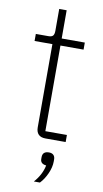

<svg xmlns="http://www.w3.org/2000/svg" viewBox="-97 -698 518 965"><g transform="rotate(10 162.0 -215.0)"><path d="M169 0Q145 0 133 -12.5Q121 -25 121 -48V-473H30V-509H94Q111 -509 117.5 -516.5Q124 -524 124 -542V-653H162V-509H280V-473H162V-36H272V0ZM149 223Q186 182 196 133Q166 130 166 105V96Q166 66 199 66Q214 66 222 74Q230 82 230 96V107Q230 136 215.5 168.5Q201 201 180 223Z"/></g></svg>

Font: Anuphan ExtraLight
Style: Regular
Weight: 200
Designer: Cadson Demak
Version: Version 3.001